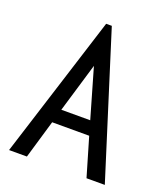

<svg xmlns="http://www.w3.org/2000/svg" viewBox="-120 -716 690 799"><g transform="rotate(20 225.0 -316.0)"><path d="M356 0 306 -170H142L92 0H13L213 -632H238L437 0ZM225 -450 160 -232H288Z"/></g></svg>

Font: Inconsolata SemiCondensed Medium
Style: Regular
Weight: 500
Width: 4
Monospace: yes
Designer: Raph Levien, Cyreal, Brenton Simpson
Foundry: Raph Levien, Cyreal, Google
Version: Version 3.001; ttfautohint (v1.8.2.53-6de2)